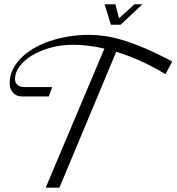

<svg xmlns="http://www.w3.org/2000/svg" viewBox="-20 -860 810 880"><path d="M738.3 -520Q675.3 -558.1 619.1 -582.8Q563 -607.4 512.7 -622.6L252.4 0H189.5L458.5 -637.2Q414.6 -647.5 378.9 -651.1Q343.3 -654.8 315.4 -654.8Q260.3 -654.8 211.7 -641.4Q163.1 -627.9 127 -606Q90.8 -584 69.8 -555.9Q48.8 -527.8 48.8 -498Q48.8 -481 60.1 -470.9Q71.3 -460.9 93.3 -460.9H219.2L203.6 -418H79.6Q57.1 -418 40.8 -433.8Q24.4 -449.7 24.4 -479.5Q24.4 -510.7 37.6 -539.1Q50.8 -567.4 74.7 -592Q98.6 -616.7 131.8 -636.7Q165 -656.7 205.6 -670.7Q246.1 -684.6 292.2 -692.4Q338.4 -700.2 388.2 -700.2Q420.9 -700.2 457.5 -695.3Q494.1 -690.4 539.6 -677Q585 -663.6 641.4 -639.9Q697.8 -616.2 769.5 -578.1ZM508.8 -840.3 525.4 -775.9 596.2 -840.3H632.8L532.7 -746.6H488.3L459.5 -840.3Z"/></svg>

Font: Dynalight
Style: Regular
Weight: 400
Version: Version 1.000